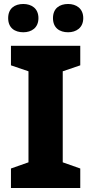

<svg xmlns="http://www.w3.org/2000/svg" viewBox="-20 -944 459 964"><path d="M21 -853C21 -804 54 -782 97 -782C138 -782 173 -804 173 -853C173 -902 138 -924 97 -924C54 -924 21 -902 21 -853ZM246 -853C246 -804 279 -782 322 -782C362 -782 398 -804 398 -853C398 -902 362 -924 322 -924C279 -924 246 -902 246 -853ZM383 0V-98L295 -129V-586L383 -616V-714H35V-616L123 -586V-129L35 -98V0Z"/></svg>

Font: Noto Sans Thai Looped ExtraBold
Style: Regular
Weight: 800
Designer: Cadson Demak Team
Foundry: Cadson Demak Co., Ltd.
Version: Version 1.001